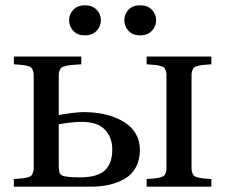

<svg xmlns="http://www.w3.org/2000/svg" viewBox="-20 -703 848 723"><path d="M448.2 -627Q448.2 -649.9 464.1 -666.5Q480 -683.1 507.8 -683.1Q535.6 -683.1 551.8 -666.5Q567.9 -649.9 567.9 -627Q567.9 -604 551.8 -586.9Q535.6 -569.8 507.8 -569.8Q480 -569.8 464.1 -586.7Q448.2 -603.5 448.2 -627ZM240.2 -627Q240.2 -649.9 256.1 -666.5Q272 -683.1 299.8 -683.1Q327.6 -683.1 343.8 -666.5Q359.9 -649.9 359.9 -627Q359.9 -604 343.8 -586.9Q327.6 -569.8 299.8 -569.8Q272 -569.8 256.1 -586.7Q240.2 -603.5 240.2 -627ZM532.2 0V-28.8Q552.7 -30.3 563 -31.2Q573.2 -32.2 583.3 -34.9Q593.3 -37.6 596.7 -40.3Q600.1 -43 603.3 -50.5Q606.4 -58.1 606.7 -65.2Q606.9 -72.3 606.9 -86.9V-402.8Q606.9 -417.5 606.7 -424.6Q606.4 -431.6 603.3 -439.2Q600.1 -446.8 596.7 -449.5Q593.3 -452.1 583.3 -454.8Q573.2 -457.5 563 -458.5Q552.7 -459.5 532.2 -460.9V-490.2H775.9V-460.9Q755.4 -459.5 745.1 -458.5Q734.9 -457.5 724.9 -454.8Q714.8 -452.1 711.4 -449.5Q708 -446.8 704.8 -439.2Q701.7 -431.6 701.4 -424.6Q701.2 -417.5 701.2 -402.8V-86.9Q701.2 -72.3 701.4 -65.2Q701.7 -58.1 704.8 -50.5Q708 -43 711.4 -40.3Q714.8 -37.6 724.9 -34.9Q734.9 -32.2 745.1 -31.2Q755.4 -30.3 775.9 -28.8V0ZM32.2 0V-28.8Q52.7 -30.3 63 -31.2Q73.2 -32.2 83.3 -34.9Q93.3 -37.6 96.7 -40.3Q100.1 -43 103.3 -50.5Q106.4 -58.1 106.7 -65.2Q106.9 -72.3 106.9 -86.9V-402.8Q106.9 -417.5 106.7 -424.6Q106.4 -431.6 103.3 -439.2Q100.1 -446.8 96.7 -449.5Q93.3 -452.1 83.3 -454.8Q73.2 -457.5 63 -458.5Q52.7 -459.5 32.2 -460.9V-490.2H286.1V-460.9Q262.7 -459.5 251 -458.5Q239.3 -457.5 227.8 -454.6Q216.3 -451.7 212.4 -449.2Q208.5 -446.8 205.1 -439.2Q201.7 -431.6 201.4 -424.6Q201.2 -417.5 201.2 -402.8V-270Q264.6 -280.8 294.9 -280.8Q326.2 -280.8 355.7 -276.1Q385.3 -271.5 413.1 -260.5Q440.9 -249.5 461.4 -233.6Q481.9 -217.8 494.4 -193.4Q506.8 -168.9 506.8 -139.2Q506.8 -101.1 491.7 -73.2Q476.6 -45.4 450 -30Q423.3 -14.6 391.4 -7.3Q359.4 0 320.8 0ZM201.2 -89.8Q201.2 -77.6 201.2 -72.8Q201.2 -67.9 202.6 -60.3Q204.1 -52.7 204.8 -50.8Q205.6 -48.8 210.4 -44.7Q215.3 -40.5 219 -40Q222.7 -39.6 232.7 -37.8Q242.7 -36.1 251 -35.9Q259.3 -35.6 275.9 -35.2H283.2Q345.7 -35.2 374.3 -61Q402.8 -86.9 402.8 -140.1Q402.8 -185.1 375.2 -214.6Q347.7 -244.1 287.1 -244.1Q251 -244.1 201.2 -234.9Z"/></svg>

Font: Heuristica
Style: Regular
Weight: 400
Version: Version 1.0.2